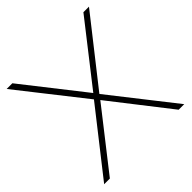

<svg xmlns="http://www.w3.org/2000/svg" viewBox="-188 -855 1000 1000"><g transform="rotate(-45 312.0 -355.0)"><path d="M50.8 -710 313 -376 574.2 -710H615.2L332 -350.1L606.9 0H565.9L313 -324.2L59.1 0H17.1L292 -350.1L8.8 -710Z"/></g></svg>

Font: Rawline ExtraLight
Style: Regular
Weight: 275
Designer: Matt McInerney, Pablo Impallari, Rodrigo Fuenzalida
Foundry: Matt McInerney, Pablo Impallari, Rodrigo Fuenzalida
Version: Version 4.020;PS 004.020;hotconv 1.0.88;makeotf.lib2.5.64775